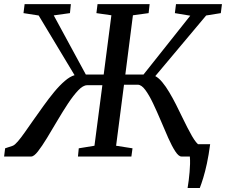

<svg xmlns="http://www.w3.org/2000/svg" viewBox="-53 -763 1102 936"><path d="M861.5 153.5Q864.5 136 867 116.2Q869.5 96.5 871.2 76.2Q873 56 873.5 36.8Q874 17.5 872.5 0L818.5 -60H971.5Q964.5 -7 955.8 33.5Q947 74 938 103.5Q929 133 921 153.5ZM-33 0 -28 -40 9.5 -52.5Q19.5 -56.5 34.2 -73.8Q49 -91 68 -118Q87 -145 109 -176.5Q133.5 -211 159.2 -247Q185 -283 211.2 -314.8Q237.5 -346.5 262.8 -368.2Q288 -390 310.5 -396.5L135.5 -687.5L61.5 -699L67 -743H292.5L288 -699L209 -688L365.5 -399.5H452.5L490 -688.5L417 -699L422.5 -743H676.5L671.5 -699L595 -688.5L558 -399.5H646.5L874.5 -686.5L799.5 -699L805 -743H1029L1023.5 -699L952 -687.5L704 -392Q721 -383 738.2 -362.2Q755.5 -341.5 772.2 -313.2Q789 -285 805 -253.5Q821 -222 836 -190.5Q848.5 -165 860.2 -141.8Q872 -118.5 882.8 -100Q893.5 -81.5 902.8 -70Q912 -58.5 919.5 -55.5L963.5 -43.5L959 0H831.5Q818 0 801.5 -25.2Q785 -50.5 767.2 -90.5Q749.5 -130.5 730.8 -175Q712 -219.5 693 -259.5Q674 -299.5 655.2 -324.8Q636.5 -350 618.5 -350H551.5L513 -52.5L593 -40L587.5 0H327L331 -40L407.5 -52.5L446 -347.5H371.5Q352 -347.5 328.2 -322.5Q304.5 -297.5 278.2 -257.8Q252 -218 226 -173.8Q200 -129.5 175.8 -89.8Q151.5 -50 132 -25Q112.5 0 99 0Z"/></svg>

Font: Merriweather 20pt
Style: Italic
Weight: 400
Italic angle: -7.8°
Version: Version 2.101